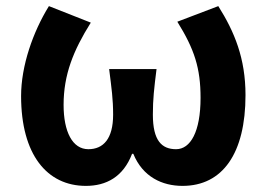

<svg xmlns="http://www.w3.org/2000/svg" viewBox="-20 -594 873 628"><path d="M261 14C327 14 383 -15 412 -91H416C447 -15 511 14 577 14C708 14 783 -92 783 -283C783 -403 747 -490 694 -574L560 -523C616 -433 636 -371 636 -274C636 -163 603 -106 556 -106C509 -106 480 -134 480 -219C480 -270 484 -304 492 -368H337C345 -304 350 -270 350 -219C350 -140 318 -106 269 -106C217 -106 188 -163 188 -251C188 -350 220 -429 277 -520L140 -574C88 -490 49 -379 49 -280C49 -88 134 14 261 14Z"/></svg>

Font: Noto Sans JP
Style: Bold
Weight: 700
Designer: Ryoko NISHIZUKA 西塚涼子 (kana, bopomofo & ideographs); Paul D. Hunt (Latin, Greek & Cyrillic); Sandoll Communications 산돌커뮤니
Foundry: Adobe
Version: Version 2.004;hotconv 1.0.118;makeotfexe 2.5.65603